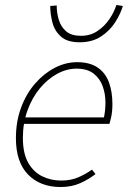

<svg xmlns="http://www.w3.org/2000/svg" viewBox="-20 -740 514 772"><path d="M224 12Q142 12 93 -38Q44 -88 44 -184Q44 -252 65 -308Q86 -364 121.5 -404.5Q157 -445 200.5 -467.5Q244 -490 290 -490Q341 -490 372.5 -468.5Q404 -447 418 -409Q432 -371 432 -322Q432 -306 430.5 -291.5Q429 -277 426 -264.5Q423 -252 420 -242H68L74 -268H398Q401 -283 402.5 -297.5Q404 -312 404 -328Q404 -362 393 -393Q382 -424 356.5 -444Q331 -464 288 -464Q248 -464 209.5 -443Q171 -422 140 -384.5Q109 -347 90.5 -296Q72 -245 72 -186Q72 -123 93.5 -85.5Q115 -48 150 -31Q185 -14 226 -14Q264 -14 293.5 -26.5Q323 -39 350 -58L364 -40Q337 -19 302.5 -3.5Q268 12 224 12ZM300 -570Q251 -570 225.5 -592.5Q200 -615 191 -649Q182 -683 182 -716L208 -718Q208 -688 216.5 -660Q225 -632 246 -614Q267 -596 306 -596Q343 -596 371.5 -615Q400 -634 419.5 -662.5Q439 -691 448 -720L474 -716Q465 -685 443.5 -651Q422 -617 386.5 -593.5Q351 -570 300 -570Z"/></svg>

Font: Source Sans 3 VF
Style: Italic
Weight: 200
Italic angle: -11°
Designer: Paul D. Hunt
Foundry: Adobe Systems Incorporated
Version: Version 3.042;hotconv 1.0.118;makeotfexe 2.5.65603